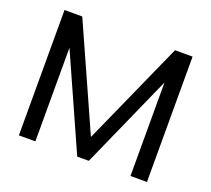

<svg xmlns="http://www.w3.org/2000/svg" viewBox="-118 -844 1097 996"><g transform="rotate(20 430.5 -346.0)"><path d="M77 -692H175L431 -120L687 -692H784V0H693V-516L463 0H399L168 -517V0H77Z"/></g></svg>

Font: Poppins
Style: Regular
Weight: 400
Designer: Ninad Kale (Devanagari), Jonny Pinhorn (Latin)
Foundry: Indian Type Foundry
Version: Version 3.002 2017